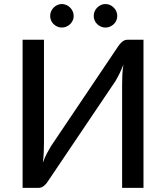

<svg xmlns="http://www.w3.org/2000/svg" viewBox="-20 -910 805 930"><path d="M89.5 0ZM552 -685Q559.5 -697 571.2 -707.2Q583 -717.5 598 -717.5H675V0H571.5V-499Q571.5 -521 572.5 -545.2Q573.5 -569.5 577.5 -597Q568.5 -573 558.5 -553Q548.5 -533 539 -517L212.5 -32.5Q205.5 -20.5 193.5 -10.2Q181.5 0 166.5 0H89.5V-717.5H193V-218.5Q193 -196.5 192 -172.8Q191 -149 187.5 -122Q196 -145.5 206.2 -165.2Q216.5 -185 226 -200.5ZM337 -832.5Q337 -821 332.2 -810.8Q327.5 -800.5 319.8 -793Q312 -785.5 301.5 -781Q291 -776.5 279 -776.5Q268 -776.5 257.8 -781Q247.5 -785.5 239.8 -793Q232 -800.5 227.5 -810.8Q223 -821 223 -832.5Q223 -844.5 227.5 -855Q232 -865.5 239.8 -873.2Q247.5 -881 257.8 -885.8Q268 -890.5 279 -890.5Q291 -890.5 301.5 -885.8Q312 -881 319.8 -873.2Q327.5 -865.5 332.2 -855Q337 -844.5 337 -832.5ZM548 -832.5Q548 -821 543.5 -810.8Q539 -800.5 531 -793Q523 -785.5 512.8 -781Q502.5 -776.5 491 -776.5Q479 -776.5 468.8 -781Q458.5 -785.5 450.8 -793Q443 -800.5 438.5 -810.8Q434 -821 434 -832.5Q434 -844.5 438.5 -855Q443 -865.5 450.8 -873.2Q458.5 -881 468.8 -885.8Q479 -890.5 491 -890.5Q502.5 -890.5 512.8 -885.8Q523 -881 531 -873.2Q539 -865.5 543.5 -855Q548 -844.5 548 -832.5Z"/></svg>

Font: Lato Medium
Style: Regular
Weight: 500
Designer: Lukasz Dziedzic
Foundry: tyPoland Lukasz Dziedzic
Version: Version 2.006; 2014-01-15